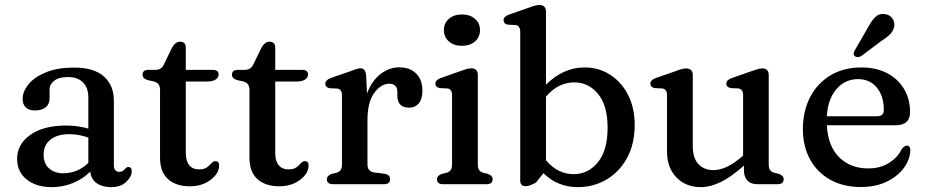

<svg xmlns="http://www.w3.org/2000/svg" viewBox="-20 -758 3806 790"><path d="M50.5 -104.5Q50.5 -165 104.8 -203.2Q159 -241.5 253 -241.5Q278 -241.5 301.2 -238Q324.5 -234.5 343.5 -229V-356Q343.5 -397 321.5 -419Q299.5 -441 259.5 -441Q222.5 -441 203.2 -426Q184 -411 184 -390V-354Q184 -329.5 168 -316.5Q152 -303.5 124 -303.5Q99 -303.5 86 -316.2Q73 -329 73 -350.5Q73 -382 97.8 -411.8Q122.5 -441.5 169.8 -460.8Q217 -480 284.5 -480Q367 -480 407.8 -443Q448.5 -406 448.5 -344.5V-78.5Q448.5 -51 471 -51Q481 -51 486 -55Q491 -59 494.5 -63Q497.5 -66 500.5 -68.5Q503.5 -71 507.5 -71Q522 -71 522 -53.5Q522 -31 499.2 -9.5Q476.5 12 437 12Q400.5 12 377.5 -4.5Q354.5 -21 351.5 -52Q320.5 -21 279.2 -4.5Q238 12 193.5 12Q130 12 90.2 -19.2Q50.5 -50.5 50.5 -104.5ZM159.5 -122.5Q159.5 -84.5 182.2 -64.8Q205 -45 240 -45Q298.5 -45 343.5 -87.5V-192Q326 -198 306.5 -202Q287 -206 265.5 -206Q216.5 -206 188 -183.8Q159.5 -161.5 159.5 -122.5Z M612.5 -423 587.5 -428.5Q566.5 -435 566.5 -450.5Q566.5 -470.5 590.5 -470.5H618Q631 -470.5 640 -475.8Q649 -481 655.5 -495L687.5 -561.5Q702 -586.5 721 -586.5Q744.5 -586.5 744.5 -561V-470.5H855Q879.5 -470.5 879.5 -451.5Q879.5 -439 867.5 -430.8Q855.5 -422.5 829 -422.5H744.5V-128Q744.5 -95.5 758.8 -78.2Q773 -61 798.5 -61Q820 -61 831.5 -69.5Q843 -78 850.2 -86.5Q857.5 -95 867 -95Q883 -94.5 881.5 -74Q880 -43 845.5 -17.2Q811 8.5 761 8.5Q704.5 8.5 671.5 -20.8Q638.5 -50 638.5 -109.5V-388.5Q638.5 -416.5 612.5 -423Z M980.5 -423 955.5 -428.5Q934.5 -435 934.5 -450.5Q934.5 -470.5 958.5 -470.5H986Q999 -470.5 1008 -475.8Q1017 -481 1023.5 -495L1055.5 -561.5Q1070 -586.5 1089 -586.5Q1112.5 -586.5 1112.5 -561V-470.5H1223Q1247.5 -470.5 1247.5 -451.5Q1247.5 -439 1235.5 -430.8Q1223.5 -422.5 1197 -422.5H1112.5V-128Q1112.5 -95.5 1126.8 -78.2Q1141 -61 1166.5 -61Q1188 -61 1199.5 -69.5Q1211 -78 1218.2 -86.5Q1225.5 -95 1235 -95Q1251 -94.5 1249.5 -74Q1248 -43 1213.5 -17.2Q1179 8.5 1129 8.5Q1072.5 8.5 1039.5 -20.8Q1006.5 -50 1006.5 -109.5V-388.5Q1006.5 -416.5 980.5 -423Z M1486.5 -447.5 1490 -373Q1509.5 -425.5 1545.5 -453.2Q1581.5 -481 1622.5 -481Q1667 -481 1692.5 -455.2Q1718 -429.5 1718 -385Q1718 -350.5 1703.2 -332.8Q1688.5 -315 1664.5 -315Q1615 -315 1615 -364V-380.5Q1614.5 -413.5 1581 -413.5Q1548 -413.5 1520 -375.8Q1492 -338 1492 -263.5V-81.5Q1492 -52.5 1519 -48.5L1562 -43Q1585 -39.5 1585 -20.5Q1585 0 1559 0H1351Q1325 0 1325 -20.5Q1325 -35 1344.5 -42.5L1365.5 -47.5Q1376 -50.5 1381.5 -58.2Q1387 -66 1387 -81.5V-366Q1387 -390.5 1368.5 -393.5L1336 -395Q1318.5 -399 1318.5 -413.5Q1318.5 -428.5 1341 -437L1419 -464Q1435.5 -470.5 1446 -473.8Q1456.5 -477 1463 -477Q1484 -477 1486.5 -447.5Z M1880.5 -569.5Q1847.5 -569.5 1827 -587.5Q1806.5 -605.5 1806.5 -634.5Q1806.5 -662.5 1827 -680.5Q1847.5 -698.5 1880.5 -698.5Q1914 -698.5 1934.5 -680.5Q1955 -662.5 1955 -634.5Q1955 -605.5 1934.5 -587.5Q1914 -569.5 1880.5 -569.5ZM1946 -448.5V-81.5Q1946 -66 1951.5 -58.2Q1957 -50.5 1967.5 -47.5L1987.5 -42.5Q2007 -35.5 2007 -20.5Q2007 0 1981 0H1804Q1778 0 1778 -20.5Q1778 -35 1797.5 -42.5L1818.5 -47.5Q1829 -51 1834.5 -58.5Q1840 -66 1840 -81.5V-366.5Q1840 -391 1821.5 -394L1789 -395.5Q1771.5 -399.5 1771.5 -414Q1771.5 -429 1794 -437L1873 -465Q1888.5 -470.5 1899.2 -473.8Q1910 -477 1918.5 -477Q1946 -477 1946 -448.5Z M2226.5 -709.5V-409.5Q2260 -443.5 2300 -462Q2340 -480.5 2385 -480.5Q2444.5 -480.5 2491.2 -450Q2538 -419.5 2564.8 -366.5Q2591.5 -313.5 2591.5 -244.5Q2591.5 -166 2560.2 -108.5Q2529 -51 2475.8 -19.5Q2422.5 12 2357.5 12Q2274 12 2216 -45.5L2185.5 -7Q2171.5 0.5 2161.8 4.2Q2152 8 2142 8Q2120.5 8 2120.5 -15.5V-627.5Q2120.5 -651.5 2102 -655L2069.5 -656.5Q2052 -660 2052 -675Q2052 -690 2074.5 -698L2153.5 -725.5Q2169 -731.5 2179.8 -734.5Q2190.5 -737.5 2199 -737.5Q2226.5 -737.5 2226.5 -709.5ZM2343 -419Q2276.5 -419 2226.5 -360.5V-98.5Q2274 -41.5 2341 -41.5Q2400 -41.5 2440 -90.2Q2480 -139 2480 -233Q2480 -323.5 2441 -371.2Q2402 -419 2343 -419Z M2724.5 -134.5V-366.5Q2724.5 -390.5 2706 -394L2673.5 -395.5Q2656 -399.5 2656 -414Q2656 -429 2678.5 -437L2757.5 -464.5Q2773 -470.5 2783.8 -473.5Q2794.5 -476.5 2803 -476.5Q2830.5 -476.5 2830.5 -448.5V-156Q2830.5 -107.5 2853.8 -82.8Q2877 -58 2916 -58Q2941 -58 2970 -71.2Q2999 -84.5 3032 -113L3037.5 -118V-366.5Q3037.5 -390.5 3019 -394L2986.5 -395.5Q2968.5 -399.5 2968.5 -414Q2968.5 -429 2991.5 -437L3070 -464.5Q3085.5 -470 3096.2 -473.2Q3107 -476.5 3116.5 -476.5Q3143 -476.5 3143 -448.5V-81.5Q3143 -66 3148.8 -58.2Q3154.5 -50.5 3164.5 -47.5L3185 -42.5Q3204.5 -35.5 3204.5 -20.5Q3204.5 0 3178.5 0H3095Q3070 0 3055.5 -15Q3041 -30 3041 -58V-76.5Q2988 -29.5 2945.2 -8.8Q2902.5 12 2863.5 12Q2802 12 2763.2 -28Q2724.5 -68 2724.5 -134.5Z M3724.5 -297Q3724.5 -242.5 3664 -242.5H3382Q3387 -155.5 3433.5 -110.2Q3480 -65 3552 -65Q3602.5 -65 3638.2 -87.8Q3674 -110.5 3690 -144Q3702 -159 3711 -159Q3726 -158.5 3725.5 -138.5Q3723.5 -98.5 3697 -64.2Q3670.5 -30 3625.5 -9.2Q3580.5 11.5 3522 11.5Q3450 11.5 3396.2 -18.5Q3342.5 -48.5 3313 -102.2Q3283.5 -156 3283.5 -227.5Q3283.5 -300 3312.8 -357.2Q3342 -414.5 3396.2 -447.5Q3450.5 -480.5 3525 -480.5Q3585 -480.5 3630 -457Q3675 -433.5 3699.8 -392Q3724.5 -350.5 3724.5 -297ZM3510.5 -432.5Q3457 -432.5 3421.5 -391.2Q3386 -350 3382 -279.5H3588Q3616.5 -279.5 3616.5 -305Q3616.5 -363.5 3587.5 -398Q3558.5 -432.5 3510.5 -432.5ZM3550.5 -643.5Q3565.5 -672 3581.5 -687.8Q3597.5 -703.5 3621.5 -700Q3641.5 -697 3651.8 -682Q3662 -667 3659.5 -650Q3656.5 -632 3643.8 -618.5Q3631 -605 3608.5 -591L3522.5 -526.5Q3516 -523.5 3508.8 -523.2Q3501.5 -523 3497 -527.5Q3491.5 -532.5 3492.8 -539.2Q3494 -546 3498 -552.5Z"/></svg>

Font: Fraunces 9pt Soft
Style: Regular
Weight: 400
Version: Version 1.000;[0bf87f6ff]